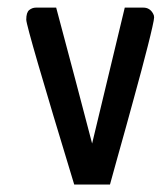

<svg xmlns="http://www.w3.org/2000/svg" viewBox="-20 -497 433 514"><path d="M178.7 -2.9Q50.3 -424.8 50.3 -444.3Q50.3 -463.9 58.3 -470.2Q66.4 -476.6 76.2 -476.6H130.4Q185.1 -272 226.6 -112.8Q231.4 -133.3 314 -476.6H363.8Q380.9 -476.6 389.6 -460.9Q392.6 -456.1 392.6 -450.7Q392.6 -445.3 387.9 -424.6Q383.3 -403.8 375.7 -374Q368.2 -344.2 358.4 -307.6Q348.6 -271 338.1 -232.9Q327.6 -194.8 317.4 -157.5Q307.1 -120.1 292.5 -68.4Q277.8 -16.6 274.4 -2.9Z"/></svg>

Font: Uroob
Style: Regular
Weight: 400
Designer: Hussain K H
Foundry: Swanthanthra Malayalam Computing(http://smc.org.in)
Version: Version 2.0.0+20200101